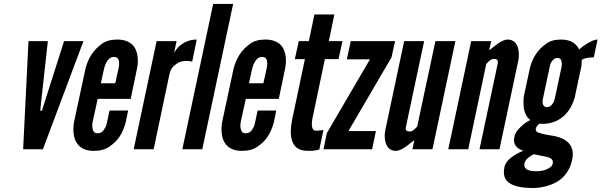

<svg xmlns="http://www.w3.org/2000/svg" viewBox="-20 -755 3042 971"><path d="M97 0 124 -547H222L187 -230L184 -195H192L203 -230L304 -547H402L197 0Z M628 -196 615 -133C600 -80 577 -43 534 -14C513 1 487 8 454 8C389 8 363 -28 355 -64C350 -87 350 -111 354 -136L413 -411C428 -464 452 -502 495 -533C514 -548 541 -555 574 -555C606 -555 629 -546 645 -533C661 -520 669 -501 673 -484C678 -463 679 -441 674 -414L641 -255H474L448 -136C445 -117 447 -101 454 -89C458 -84 465 -81 474 -81C493 -81 504 -93 511 -108C516 -115 519 -125 521 -136L534 -196ZM490 -334H563L580 -411C584 -432 584 -447 576 -459C572 -464 565 -467 556 -467C537 -467 526 -454 518 -439C514 -432 510 -423 507 -411Z M952 -443C944 -446 935 -447 925 -447C909 -447 889 -445 870 -430C847 -414 841 -397 837 -380L757 0H656L772 -547H873L860 -486C863 -493 873 -510 892 -526C911 -541 938 -555 975 -555Z M902 0 1058 -735H1159L1003 0Z M1377 -196 1364 -133C1349 -80 1326 -43 1283 -14C1262 1 1236 8 1203 8C1138 8 1112 -28 1104 -64C1099 -87 1099 -111 1103 -136L1162 -411C1177 -464 1201 -502 1244 -533C1263 -548 1290 -555 1323 -555C1355 -555 1378 -546 1394 -533C1410 -520 1418 -501 1422 -484C1427 -463 1428 -441 1423 -414L1390 -255H1223L1197 -136C1194 -117 1196 -101 1203 -89C1207 -84 1214 -81 1223 -81C1242 -81 1253 -93 1260 -108C1265 -115 1268 -125 1270 -136L1283 -196ZM1239 -334H1312L1329 -411C1333 -432 1333 -447 1325 -459C1321 -464 1314 -467 1305 -467C1286 -467 1275 -454 1267 -439C1263 -432 1259 -423 1256 -411Z M1671 -682 1643 -547H1712L1692 -456H1623L1566 -184C1562 -167 1557 -146 1557 -127C1558 -108 1562 -94 1578 -94C1586 -94 1597 -95 1604 -96C1606 -97 1608 -97 1610 -97C1612 -97 1614 -97 1616 -98L1595 1C1592 2 1590 2 1588 3C1585 4 1582 4 1579 5C1569 7 1556 8 1540 8C1480 8 1460 -21 1453 -60C1446 -99 1456 -144 1463 -176L1522 -456H1471L1491 -547H1542L1570 -682Z M1633 -82 1851 -455H1734L1754 -547H1978L1960 -465L1742 -92H1881L1862 0H1616Z M2182 -547H2283L2167 0H2066L2075 -46C2073 -45 2069 -42 2062 -36C2047 -24 2031 -11 2011 0C1999 5 1989 8 1982 8C1955 8 1939 -8 1932 -29C1924 -49 1924 -76 1929 -99L2024 -547H2125L2033 -114C2028 -93 2040 -90 2052 -90C2063 -90 2070 -96 2078 -103C2082 -106 2086 -111 2090 -116Z M2348 0H2247L2363 -547H2464L2454 -501C2456 -502 2461 -505 2468 -512C2475 -517 2483 -523 2492 -530C2509 -543 2530 -555 2547 -555C2574 -555 2590 -539 2598 -519C2605 -498 2606 -471 2601 -448L2506 0H2405L2497 -433C2501 -454 2490 -457 2478 -457C2467 -457 2459 -451 2451 -444C2449 -442 2447 -440 2445 -438C2443 -436 2441 -434 2439 -431Z M2887 -264C2860 -165 2789 -129 2728 -129H2719C2714 -129 2711 -129 2709 -130C2698 -122 2692 -114 2690 -105C2687 -93 2695 -86 2710 -82C2725 -77 2741 -74 2760 -71C2791 -67 2823 -59 2847 -40C2870 -21 2884 8 2873 56C2861 109 2831 145 2794 166C2757 187 2711 196 2670 196C2622 195 2583 188 2558 172C2533 156 2523 130 2531 90C2535 71 2547 56 2566 41C2585 26 2606 16 2627 7C2596 -2 2571 -23 2582 -66C2585 -82 2597 -98 2613 -113C2628 -128 2645 -140 2662 -148C2637 -167 2629 -197 2628 -222C2627 -239 2627 -254 2629 -267L2661 -416C2676 -467 2700 -504 2741 -533C2760 -548 2786 -555 2818 -555C2869 -555 2896 -532 2909 -505C2917 -512 2931 -524 2950 -535C2969 -546 2986 -555 3002 -555L2983 -465C2956 -465 2935 -460 2922 -453V-440C2921 -435 2920 -431 2921 -429C2921 -428 2921 -426 2921 -424C2920 -422 2920 -420 2920 -419ZM2819 -412C2823 -429 2822 -443 2816 -454C2813 -459 2807 -462 2799 -462C2783 -462 2773 -449 2766 -437C2763 -430 2760 -421 2759 -412L2727 -262C2722 -245 2723 -231 2729 -221C2732 -216 2738 -213 2746 -213C2763 -213 2772 -225 2779 -237C2782 -245 2785 -253 2787 -262ZM2679 25C2656 37 2636 52 2632 73C2628 94 2643 111 2690 111C2707 111 2727 109 2743 102C2759 95 2772 87 2775 74C2779 55 2770 47 2757 42C2750 39 2741 37 2729 35Z"/></svg>

Font: League Gothic Italic
Style: Regular
Weight: 400
Designer: Tyler Finck
Foundry: The League of Moveable Type
Version: Version 1.001;PS 001.001;hotconv 1.0.56;makeotf.lib2.0.21325